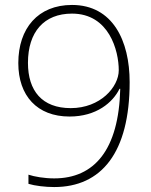

<svg xmlns="http://www.w3.org/2000/svg" viewBox="-20 -744 610 776"><path d="M504 -412C504 -579 436 -724 271 -724C134 -724 54 -630 54 -489C54 -357 130 -273 261 -273C370 -273 436 -330 463 -385H466C460 -138 361 -23 199 -23C159 -23 119 -30 95 -38V-1C121 7 163 12 199 12C390 12 504 -127 504 -412ZM271 -689C421 -689 460 -539 460 -460C460 -393 386 -307 266 -307C150 -307 93 -377 93 -490C93 -615 158 -689 271 -689Z"/></svg>

Font: Noto Sans Lao ExtraLight
Style: Regular
Weight: 200
Designer: Monotype Design Team
Foundry: Monotype Imaging Inc.
Version: Version 2.003